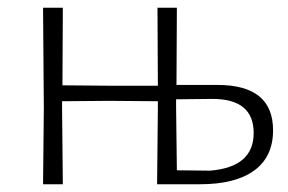

<svg xmlns="http://www.w3.org/2000/svg" viewBox="-20 -475 742 495"><path d="M91 0 93 -195 91 -455H142L141 -255L263 -254H387L386 -455H436L435 -256H541Q684 -256 684 -139Q684 -71 635.5 -35.5Q587 0 496 0H385L387 -195V-214L261 -215L140 -214V-198L142 0ZM434 -198 436 -36 521 -35Q634 -44 634 -132Q634 -220 528 -220L434 -219Z"/></svg>

Font: Alegreya Sans Light
Style: Regular
Weight: 300
Designer: Juan Pablo del Peral
Foundry: Huerta Tipografica
Version: Version 2.007